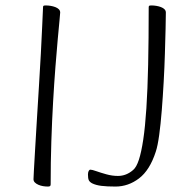

<svg xmlns="http://www.w3.org/2000/svg" viewBox="-20 -672 719 705"><path d="M156 13Q147 13 138 11.5Q129 10 121 6.5Q113 3 108 -2Q103 -7 103 -14Q103 -17 104.5 -46.5Q106 -76 109 -125Q112 -174 115.5 -233.5Q119 -293 123 -355.5Q127 -418 130 -475.5Q133 -533 135 -577.5Q137 -622 138 -645Q138 -649 139.5 -650.5Q141 -652 148 -652Q157 -652 166 -650.5Q175 -649 183 -646Q191 -643 196 -638Q201 -633 201 -626Q201 -623 198.5 -597Q196 -571 192 -527.5Q188 -484 183.5 -426Q179 -368 175 -298.5Q171 -229 168.5 -152.5Q166 -76 166 5Q166 9 164 11Q162 13 156 13ZM404 13Q373 13 352.5 10.5Q332 8 318 1Q309 -4 306 -10.5Q303 -17 303 -31Q303 -39 305.5 -44Q308 -49 312 -49Q318 -49 333.5 -43.5Q349 -38 370.5 -32Q392 -26 413 -26Q444 -26 469 -48Q481 -58 490 -85.5Q499 -113 506 -159.5Q513 -206 517.5 -274.5Q522 -343 524 -435Q526 -527 526 -645Q526 -649 527.5 -650.5Q529 -652 536 -652Q545 -652 554 -650.5Q563 -649 571 -646Q579 -643 584 -638Q589 -633 589 -626Q589 -605 588 -565.5Q587 -526 585.5 -475.5Q584 -425 581 -371Q578 -317 574 -266.5Q570 -216 564.5 -176Q559 -136 552 -115Q530 -47 490.5 -17Q451 13 404 13Z"/></svg>

Font: Briem Hand Thin
Style: Regular
Weight: 100
Designer: Gunnlaugur SE Briem, Eben Sorkin
Foundry: Sorkin Type Co.
Version: Version 1.003